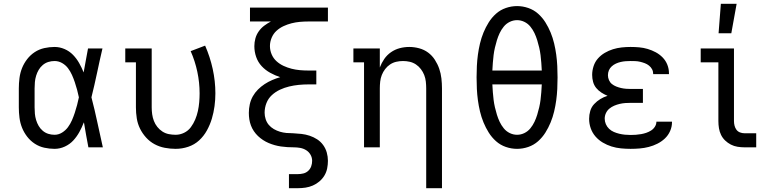

<svg xmlns="http://www.w3.org/2000/svg" viewBox="-20 -775 4040 1010"><path d="M267 8Q240 8 213 2Q186 -4 163 -19Q140 -34 123 -56Q106 -78 96 -103Q86 -128 82.5 -155.5Q79 -183 79 -210V-310Q79 -337 82.5 -364.5Q86 -392 96 -417Q106 -442 123 -464Q140 -486 163 -501Q186 -516 213 -522Q240 -528 267 -528Q294 -528 319.5 -517Q345 -506 364 -486.5Q383 -467 396.5 -443Q410 -419 420 -394Q426 -426 431.5 -457.5Q437 -489 443 -520H519Q504 -456 490.5 -391.5Q477 -327 461 -263Q478 -198 492 -132Q506 -66 521 0H445Q439 -32 433 -64.5Q427 -97 422 -129L421 -131Q411 -105 397.5 -80.5Q384 -56 365.5 -36Q347 -16 321 -4Q295 8 267 8ZM267 -66Q288 -66 306.5 -77.5Q325 -89 337.5 -106Q350 -123 358.5 -142.5Q367 -162 373.5 -182Q380 -202 385.5 -222.5Q391 -243 395 -263Q391 -283 385.5 -303Q380 -323 373.5 -342.5Q367 -362 358.5 -381Q350 -400 337.5 -416.5Q325 -433 306.5 -443.5Q288 -454 267 -454Q250 -454 234 -449Q218 -444 205 -433Q192 -422 183.5 -407.5Q175 -393 170 -376.5Q165 -360 163.5 -343.5Q162 -327 162 -310V-210Q162 -193 163.5 -176.5Q165 -160 170 -143.5Q175 -127 183.5 -112.5Q192 -98 205 -87Q218 -76 234 -71Q250 -66 267 -66Z M904 8Q875 8 846.5 2.5Q818 -3 793 -16.5Q768 -30 748.5 -51.5Q729 -73 716.5 -98.5Q704 -124 699.5 -152.5Q695 -181 695 -210V-447H639V-520H778V-210Q778 -192 780.5 -174Q783 -156 789.5 -139Q796 -122 807.5 -107.5Q819 -93 834.5 -83Q850 -73 868 -69.5Q886 -66 904 -66Q927 -66 948.5 -76.5Q970 -87 984 -106Q998 -125 1007 -146.5Q1016 -168 1021 -191Q1026 -214 1028 -237.5Q1030 -261 1030 -284Q1030 -341 1018 -397.5Q1006 -454 983 -506L1059 -535Q1085 -476 1099 -412Q1113 -348 1113 -284Q1113 -250 1108.5 -216.5Q1104 -183 1094.5 -151Q1085 -119 1068.5 -89Q1052 -59 1027.5 -36.5Q1003 -14 970.5 -3Q938 8 904 8Z M1500 215V141H1546Q1561 141 1575.5 137.5Q1590 134 1601 124Q1612 114 1617 100Q1622 86 1622 71Q1622 54 1613.5 39Q1605 24 1590.5 15Q1576 6 1559 3Q1542 0 1525.5 0Q1509 0 1492 -1Q1475 -2 1458 -4.5Q1441 -7 1425 -11.5Q1409 -16 1393.5 -22.5Q1378 -29 1363.5 -38.5Q1349 -48 1337 -59.5Q1325 -71 1315.5 -85Q1306 -99 1300 -115Q1294 -131 1291.5 -147.5Q1289 -164 1289 -181Q1289 -204 1294 -226.5Q1299 -249 1310 -268.5Q1321 -288 1337 -304Q1353 -320 1372 -332.5Q1391 -345 1412 -354Q1433 -363 1454 -369Q1427 -378 1401.5 -392Q1376 -406 1356.5 -427Q1337 -448 1327.5 -475.5Q1318 -503 1318 -532Q1318 -553 1323.5 -573Q1329 -593 1341 -610Q1353 -627 1369.5 -639.5Q1386 -652 1405 -662H1295V-735H1705V-662H1603Q1580 -662 1557.5 -660Q1535 -658 1513.5 -652.5Q1492 -647 1471.5 -637.5Q1451 -628 1434.5 -613Q1418 -598 1409 -576.5Q1400 -555 1400 -533Q1400 -510 1409 -489Q1418 -468 1434.5 -453Q1451 -438 1471.5 -428.5Q1492 -419 1513.5 -413.5Q1535 -408 1557.5 -406Q1580 -404 1603 -404H1644V-331H1603Q1577 -331 1551.5 -328.5Q1526 -326 1501 -320Q1476 -314 1452.5 -303Q1429 -292 1410 -274.5Q1391 -257 1381.5 -232.5Q1372 -208 1372 -182Q1372 -165 1377.5 -148Q1383 -131 1394 -118Q1405 -105 1420.5 -96Q1436 -87 1453 -82Q1470 -77 1487 -75.5Q1504 -74 1522 -74Q1544 -73 1566 -70.5Q1588 -68 1609 -61Q1630 -54 1648.5 -42Q1667 -30 1680 -12Q1693 6 1699 27.5Q1705 49 1705 71Q1705 91 1701 111Q1697 131 1686.5 148.5Q1676 166 1660 179.5Q1644 193 1625.5 201Q1607 209 1587 212Q1567 215 1546 215Z M2222 215V-310Q2222 -328 2220 -346Q2218 -364 2211.5 -380.5Q2205 -397 2194 -411.5Q2183 -426 2168 -436Q2153 -446 2135.5 -450Q2118 -454 2100 -454Q2082 -454 2064.5 -450Q2047 -446 2032 -436Q2017 -426 2006 -411.5Q1995 -397 1988.5 -380.5Q1982 -364 1980 -346Q1978 -328 1978 -310V0H1895V-447H1839V-520H1978V-420Q1987 -444 2001.5 -465Q2016 -486 2037 -500.5Q2058 -515 2082.5 -521.5Q2107 -528 2133 -528Q2159 -528 2185 -521Q2211 -514 2232 -498.5Q2253 -483 2267.5 -460.5Q2282 -438 2290.5 -413.5Q2299 -389 2302 -362.5Q2305 -336 2305 -310V215Z M2700 8Q2670 8 2641 -2Q2612 -12 2589.5 -32Q2567 -52 2551 -77.5Q2535 -103 2523.5 -131Q2512 -159 2505 -188.5Q2498 -218 2494 -247.5Q2490 -277 2488.5 -307Q2487 -337 2487 -368Q2487 -398 2488.5 -428Q2490 -458 2494 -487.5Q2498 -517 2505 -546.5Q2512 -576 2523.5 -604Q2535 -632 2551 -657.5Q2567 -683 2589.5 -703Q2612 -723 2641 -733Q2670 -743 2700 -743Q2730 -743 2759 -733Q2788 -723 2810.5 -703Q2833 -683 2849 -657.5Q2865 -632 2876.5 -604Q2888 -576 2895 -546.5Q2902 -517 2906 -487.5Q2910 -458 2911.5 -428Q2913 -398 2913 -368Q2913 -337 2911.5 -307Q2910 -277 2906 -247.5Q2902 -218 2895 -188.5Q2888 -159 2876.5 -131Q2865 -103 2849 -77.5Q2833 -52 2810.5 -32Q2788 -12 2759 -2Q2730 8 2700 8ZM2570 -404H2830Q2829 -424 2827.5 -444.5Q2826 -465 2823.5 -485Q2821 -505 2816.5 -524.5Q2812 -544 2806 -563.5Q2800 -583 2791.5 -601Q2783 -619 2770 -635Q2757 -651 2738.5 -660Q2720 -669 2700 -669Q2680 -669 2661.5 -660Q2643 -651 2630 -635Q2617 -619 2608.5 -601Q2600 -583 2594 -563.5Q2588 -544 2583.5 -524.5Q2579 -505 2576.5 -485Q2574 -465 2572.5 -444.5Q2571 -424 2570 -404ZM2700 -66Q2720 -66 2738.5 -75Q2757 -84 2770 -100Q2783 -116 2791.5 -134Q2800 -152 2806 -171.5Q2812 -191 2816.5 -210.5Q2821 -230 2823.5 -250Q2826 -270 2827.5 -290.5Q2829 -311 2830 -331H2570Q2571 -311 2572.5 -290.5Q2574 -270 2576.5 -250Q2579 -230 2583.5 -210.5Q2588 -191 2594 -171.5Q2600 -152 2608.5 -134Q2617 -116 2630 -100Q2643 -84 2661.5 -75Q2680 -66 2700 -66Z M3297 8Q3272 8 3246.5 5.5Q3221 3 3197 -4.5Q3173 -12 3151 -25Q3129 -38 3112.5 -57Q3096 -76 3087.5 -100Q3079 -124 3079 -150Q3079 -171 3085 -191.5Q3091 -212 3105.5 -227.5Q3120 -243 3138 -254Q3156 -265 3176 -271Q3159 -278 3143.5 -288Q3128 -298 3116.5 -312Q3105 -326 3100 -344Q3095 -362 3095 -381Q3095 -404 3102.5 -427Q3110 -450 3125.5 -467.5Q3141 -485 3161.5 -497Q3182 -509 3204.5 -516Q3227 -523 3250.5 -525.5Q3274 -528 3297 -528Q3320 -528 3342.5 -526Q3365 -524 3387 -517.5Q3409 -511 3429.5 -500Q3450 -489 3466 -472.5Q3482 -456 3490.5 -434.5Q3499 -413 3499 -390V-385H3416V-387Q3416 -400 3410 -411Q3404 -422 3394 -430Q3384 -438 3372 -442.5Q3360 -447 3347.5 -450Q3335 -453 3322.5 -453.5Q3310 -454 3297 -454Q3284 -454 3271 -453Q3258 -452 3245 -449Q3232 -446 3220 -440.5Q3208 -435 3198 -426Q3188 -417 3183 -405Q3178 -393 3178 -379Q3178 -366 3183.5 -353.5Q3189 -341 3199 -333Q3209 -325 3221.5 -320Q3234 -315 3247 -312Q3260 -309 3273.5 -308Q3287 -307 3300 -307H3362V-234H3300Q3285 -234 3270 -233Q3255 -232 3240 -228.5Q3225 -225 3211 -219Q3197 -213 3185.5 -203.5Q3174 -194 3167.5 -180Q3161 -166 3161 -151Q3161 -136 3167 -122Q3173 -108 3184 -97.5Q3195 -87 3209 -81Q3223 -75 3237.5 -71.5Q3252 -68 3267 -66.5Q3282 -65 3297 -65Q3311 -65 3325 -66Q3339 -67 3353 -69.5Q3367 -72 3380 -76.5Q3393 -81 3405 -88.5Q3417 -96 3425 -108.5Q3433 -121 3433 -135H3515V-132Q3515 -108 3505 -85.5Q3495 -63 3477.5 -46.5Q3460 -30 3438 -19Q3416 -8 3392.5 -2Q3369 4 3345 6Q3321 8 3297 8Z M3958 0H3896Q3878 0 3859.5 -3Q3841 -6 3824.5 -14.5Q3808 -23 3794.5 -36Q3781 -49 3773 -65.5Q3765 -82 3762 -100.5Q3759 -119 3759 -138V-447H3666V-520H3841V-138Q3841 -126 3844 -114Q3847 -102 3854 -92.5Q3861 -83 3872.5 -78.5Q3884 -74 3896 -74H3958ZM3760 -600 3772 -755H3855L3827 -600Z"/></svg>

Font: Iosevka Etoile
Style: Regular
Weight: 400
Designer: Belleve Invis
Foundry: Belleve Invis
Version: Version 33.2.4